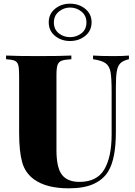

<svg xmlns="http://www.w3.org/2000/svg" viewBox="-20 -1010 733 1044"><path d="M681 -688Q650 -681 635 -666.5Q620 -652 615 -622Q610 -592 610 -532V-291Q610 -147 569 -79Q542 -34 489.5 -10Q437 14 354 14Q233 14 166 -34Q117 -69 100.5 -128Q84 -187 84 -288V-602Q84 -640 79 -657Q74 -674 59.5 -680Q45 -686 13 -688V-708Q70 -705 189 -705Q307 -705 368 -708V-688Q332 -686 315.5 -680Q299 -674 293 -657Q287 -640 287 -602V-194Q287 -98 317 -59.5Q347 -21 412 -21Q507 -21 547 -88.5Q587 -156 587 -280V-512Q587 -586 581 -618.5Q575 -651 554.5 -666Q534 -681 486 -688V-708Q527 -705 598 -705Q651 -705 681 -708ZM478 -889Q478 -843 443.5 -815Q409 -787 361 -787Q313 -787 279 -815Q245 -843 245 -889Q245 -934 279 -962Q313 -990 361 -990Q409 -990 443.5 -962Q478 -934 478 -889ZM273 -888Q273 -850 299.5 -829Q326 -808 361 -808Q396 -808 423 -829Q450 -850 450 -888Q450 -925 423 -947Q396 -969 361 -969Q327 -969 300 -947Q273 -925 273 -888Z"/></svg>

Font: Playfair Display SC Black
Style: Regular
Weight: 900
Designer: Claus Eggers Sørensen
Foundry: Claus Eggers Sørensen
Version: Version 1.200; ttfautohint (v1.6)